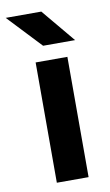

<svg xmlns="http://www.w3.org/2000/svg" viewBox="-106 -744 450 786"><g transform="rotate(-10 119.0 -350.5)"><path d="M65 0H197V-500H65ZM107 -562H240L124 -701H-24Z"/></g></svg>

Font: HB Figtree Prototype
Style: Bold
Weight: 700
Designer: Alfredo Marco Pradil
Foundry: Hanken Design Co.®
Version: Version 1.002;Glyphs 3.2 (3228)